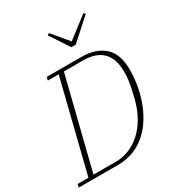

<svg xmlns="http://www.w3.org/2000/svg" viewBox="-221 -1063 1107 1198"><g transform="rotate(-30 332.5 -464.0)"><path d="M-2 -23H76L238 -675H160L165 -698H414Q517 -698 577 -645.5Q637 -593 637 -478Q637 -429 628.5 -374.5Q620 -320 601.5 -266.5Q583 -213 554 -165Q525 -117 485 -80Q445 -43 392.5 -21.5Q340 0 275 0H-7ZM113 -24H274Q325 -24 371.5 -43Q418 -62 457 -98Q496 -134 525 -185.5Q554 -237 571 -302Q581 -342 587 -371Q593 -400 596 -421.5Q599 -443 599.5 -457.5Q600 -472 600 -484Q600 -674 411 -674H275ZM300 -920 314 -928 411 -812 562 -928 574 -918 423 -782H391Z"/></g></svg>

Font: IBM Plex Serif ExtLt
Style: Italic
Weight: 200
Italic angle: -14°
Designer: Mike Abbink, Paul van der Laan, Pieter van Rosmalen
Foundry: Bold Monday
Version: Version 3.001